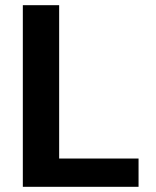

<svg xmlns="http://www.w3.org/2000/svg" viewBox="-20 -720 602 740"><path d="M68 0V-700H208V-109H514V0Z"/></svg>

Font: DM Sans ExtraBold
Style: Regular
Weight: 800
Designer: Colophon Foundry, Jonny Pinhorn
Foundry: Colophon Foundry
Version: Version 4.004; ttfautohint (v1.8.4.7-5d5b)